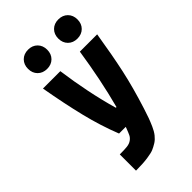

<svg xmlns="http://www.w3.org/2000/svg" viewBox="-321 -1029 1308 1308"><g transform="rotate(-45 333.5 -374.5)"><path d="M454.1 -900.1Q479.8 -925.8 520.8 -925.8Q561.8 -925.8 587.6 -900.1Q613.3 -874.3 613.3 -833.3Q613.3 -792.3 587.6 -766.6Q561.8 -740.9 520.8 -740.9Q479.8 -740.9 454.1 -766.6Q428.4 -792.3 428.4 -833.3Q428.4 -874.3 454.1 -900.1ZM162.4 -900.1Q188.2 -925.8 229.2 -925.8Q270.2 -925.8 295.9 -900.1Q321.6 -874.3 321.6 -833.3Q321.6 -792.3 295.9 -766.6Q270.2 -740.9 229.2 -740.9Q188.2 -740.9 162.4 -766.6Q136.7 -792.3 136.7 -833.3Q136.7 -874.3 162.4 -900.1ZM378.9 -223.3Q433.6 -430.3 469.4 -666.7H636.1Q608.1 -491.5 580.7 -365.2Q553.4 -238.9 503.9 -83.3Q490.2 -40.4 481.1 -15.3Q472 9.8 457.7 42.3Q443.4 74.9 426.1 96.7Q408.9 118.5 388 132.2Q362.6 147.8 343.4 155.9Q324.2 164.1 279.6 170.6Q235 177.1 166.7 177.1V20.8Q214.2 20.8 238.6 17.9Q263 15 279.9 2.9Q296.9 -9.1 304.7 -25.1Q312.5 -41 325.5 -75.5Q327.5 -80.7 328.1 -83.3H263.7Q213.5 -210.3 179.4 -349.6Q145.2 -488.9 113.9 -666.7H281.2Q313.8 -429 372.4 -223.3Z"/></g></svg>

Font: Monoid
Style: Bold
Weight: 700
Width: 4
Designer: Andreas Larsen (@larsenwork)
Version: Version 0.61